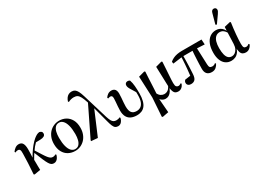

<svg xmlns="http://www.w3.org/2000/svg" viewBox="-25 -1609 3656 2686"><g transform="rotate(-30 1803.0 -266.0)"><path d="M90 13 79 4 90 -168 95 -321Q97 -368 87 -383.5Q77 -399 55 -399Q45 -399 34.5 -396.5Q24 -394 13 -387L5 -401Q21 -426 48 -446Q75 -466 107 -466Q150 -466 169 -434.5Q188 -403 188 -339Q188 -300 186.5 -262.5Q185 -225 182 -186H187Q188 -156 188 -125.5Q188 -95 188.5 -65Q189 -35 190 -4ZM160 -117 138 -137H150L160 -160Q184 -210 216 -260Q248 -310 283.5 -353Q319 -396 352 -423Q378 -444 399 -455Q420 -466 443 -468Q460 -465 473 -454.5Q486 -444 486 -423Q486 -396 463.5 -383Q441 -370 403 -369L311 -367L387 -412Q359 -394 335 -371Q311 -348 290 -322.5Q269 -297 251 -269L243 -259Q229 -238 215 -215Q201 -192 187.5 -167.5Q174 -143 160 -117ZM405 13Q384 13 367.5 3.5Q351 -6 333.5 -34Q316 -62 293 -115.5Q270 -169 235 -258L255 -282Q295 -219 321 -178Q347 -137 366 -113.5Q385 -90 401 -80.5Q417 -71 435 -71Q452 -71 464 -76Q476 -81 484 -85L493 -74Q486 -49 473.5 -29Q461 -9 444 2Q427 13 405 13Z M750 13Q691 13 642.5 -13Q594 -39 565.5 -91.5Q537 -144 537 -221Q537 -278 555 -324Q573 -370 604 -402Q635 -434 675.5 -451Q716 -468 761 -468Q820 -468 868 -441.5Q916 -415 944.5 -363Q973 -311 973 -235Q973 -177 955 -131Q937 -85 906 -53Q875 -21 835 -4Q795 13 750 13ZM762 -10Q800 -10 823 -34.5Q846 -59 856.5 -100.5Q867 -142 867 -193Q867 -276 852 -332Q837 -388 810 -416.5Q783 -445 747 -445Q709 -445 685.5 -420Q662 -395 652 -353Q642 -311 642 -260Q642 -179 657 -122.5Q672 -66 699 -38Q726 -10 762 -10Z M1008 4V-9L1246 -498L1284 -392L1112 13ZM1444 13Q1417 13 1399.5 1.5Q1382 -10 1368 -42Q1354 -74 1339 -134L1265 -413L1261 -427L1237 -493Q1218 -552 1200 -586.5Q1182 -621 1160 -635Q1138 -649 1105 -649Q1081 -649 1058 -643.5Q1035 -638 1013 -626L1004 -638Q1014 -668 1029.5 -689.5Q1045 -711 1067 -722.5Q1089 -734 1117 -734Q1147 -734 1168 -720Q1189 -706 1206 -673.5Q1223 -641 1240 -584L1361 -184Q1375 -140 1388.5 -115.5Q1402 -91 1420 -81Q1438 -71 1463 -71Q1477 -71 1491.5 -74.5Q1506 -78 1518 -85L1527 -74Q1523 -53 1512 -33Q1501 -13 1484 0Q1467 13 1444 13Z M1748 13Q1694 13 1654.5 -5Q1615 -23 1593.5 -62Q1572 -101 1572 -163Q1572 -191 1575 -228.5Q1578 -266 1581 -301.5Q1584 -337 1584 -357Q1584 -381 1576 -391.5Q1568 -402 1551 -402Q1541 -402 1532.5 -399.5Q1524 -397 1515 -393L1506 -407Q1519 -430 1545 -449Q1571 -468 1606 -468Q1632 -468 1649 -456.5Q1666 -445 1673.5 -424.5Q1681 -404 1681 -377Q1681 -345 1678 -308.5Q1675 -272 1672 -237.5Q1669 -203 1669 -175Q1669 -103 1694.5 -72Q1720 -41 1773 -41Q1810 -41 1838 -59.5Q1866 -78 1882 -119.5Q1898 -161 1898 -229Q1898 -247 1897.5 -267.5Q1897 -288 1897 -310L1910 -307L1899 -271Q1875 -312 1857.5 -339Q1840 -366 1831.5 -385.5Q1823 -405 1823 -422Q1823 -444 1835.5 -456Q1848 -468 1868 -468Q1879 -468 1888 -465Q1897 -462 1904 -455Q1919 -412 1923.5 -355.5Q1928 -299 1928 -240Q1928 -169 1915 -120Q1902 -71 1878 -42Q1854 -13 1821 0Q1788 13 1748 13Z M2035 203 2055 -98 2040 -441 2139 -468 2151 -459Q2148 -413 2145.5 -366.5Q2143 -320 2141 -274Q2139 -228 2136.5 -182.5Q2134 -137 2131 -94L2124 -76L2145 193L2046 212ZM2414 13Q2367 13 2349 -19.5Q2331 -52 2327 -108L2326 -130L2316 -441L2415 -468L2427 -459Q2423 -387 2419.5 -334Q2416 -281 2413.5 -243Q2411 -205 2409.5 -176.5Q2408 -148 2408 -126Q2408 -80 2421.5 -66.5Q2435 -53 2454 -53Q2465 -53 2475.5 -57.5Q2486 -62 2496 -70L2507 -59Q2493 -25 2469.5 -6Q2446 13 2414 13ZM2210 13Q2176 13 2146 -10.5Q2116 -34 2101 -82L2112 -101L2127 -128Q2146 -86 2173 -69.5Q2200 -53 2225 -53Q2246 -53 2266 -60.5Q2286 -68 2303 -87.5Q2320 -107 2334 -142L2347 -127L2341 -125Q2327 -77 2307.5 -46.5Q2288 -16 2263.5 -1.5Q2239 13 2210 13Z M2619 13Q2593 13 2576 -1Q2559 -15 2559 -39Q2559 -54 2564 -63.5Q2569 -73 2577 -82Q2597 -85 2616 -87.5Q2635 -90 2654 -93Q2673 -96 2691 -98L2662 -58Q2666 -90 2670 -125Q2674 -160 2677.5 -196Q2681 -232 2683.5 -268.5Q2686 -305 2688 -339.5Q2690 -374 2691 -406H2721Q2721 -378 2720.5 -348.5Q2720 -319 2719.5 -288Q2719 -257 2717.5 -225Q2716 -193 2714.5 -161Q2713 -129 2711 -97Q2708 -38 2685.5 -12.5Q2663 13 2619 13ZM2547 -360 2542 -392Q2566 -413 2595 -427Q2624 -441 2660 -448Q2696 -455 2739 -455H3056L3061 -373L2907 -381H2705ZM2957 13Q2906 13 2879.5 -16Q2853 -45 2855 -105Q2855 -138 2856.5 -171Q2858 -204 2859.5 -239.5Q2861 -275 2863.5 -314.5Q2866 -354 2870 -401L2939 -398L2950 -115Q2951 -81 2962 -67Q2973 -53 2999 -53Q3014 -53 3028 -58Q3042 -63 3053 -74L3065 -63Q3052 -33 3025 -10Q2998 13 2957 13Z M3274 13Q3221 13 3183.5 -13.5Q3146 -40 3126 -90Q3106 -140 3106 -208Q3106 -291 3129.5 -349Q3153 -407 3195.5 -437.5Q3238 -468 3294 -468Q3330 -468 3357 -454Q3384 -440 3403 -416Q3422 -392 3434 -361H3446L3437 -330Q3421 -359 3405 -378.5Q3389 -398 3370 -408Q3351 -418 3326 -418Q3287 -418 3260.5 -394Q3234 -370 3221.5 -326.5Q3209 -283 3209 -227Q3209 -163 3220 -121Q3231 -79 3253 -58.5Q3275 -38 3310 -38Q3335 -38 3358 -53Q3381 -68 3397 -98.5Q3413 -129 3415 -176L3422 -366L3426 -445L3522 -468L3533 -459Q3526 -414 3520.5 -366Q3515 -318 3511 -273Q3507 -228 3505 -190Q3503 -152 3503 -126Q3503 -80 3514.5 -66.5Q3526 -53 3548 -53Q3561 -53 3573 -58.5Q3585 -64 3595 -73L3606 -62Q3594 -30 3567.5 -8.5Q3541 13 3507 13Q3478 13 3457 0.5Q3436 -12 3426 -43.5Q3416 -75 3416 -132L3427 -137Q3417 -81 3393.5 -48Q3370 -15 3338.5 -1Q3307 13 3274 13ZM3328 -537 3372 -696Q3378 -722 3390 -733Q3402 -744 3418 -744Q3436 -744 3447 -733.5Q3458 -723 3458 -706Q3458 -694 3451.5 -680.5Q3445 -667 3432 -648L3347 -528Z"/></g></svg>

Font: Source Serif 4 60pt SemiBold
Style: Regular
Weight: 600
Version: Version 4.004;hotconv 1.0.116;makeotfexe 2.5.65601